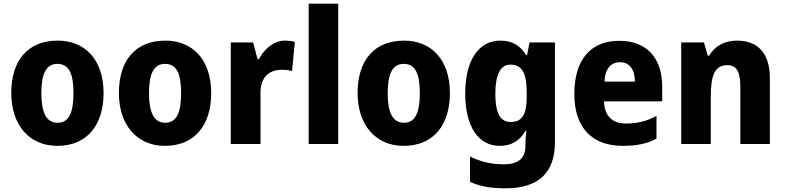

<svg xmlns="http://www.w3.org/2000/svg" viewBox="-20 -780 4252 1040"><path d="M541 -276C541 -458 439 -560 293 -560C129 -560 41 -451 41 -276C41 -105 137 10 290 10C455 10 541 -106 541 -276ZM204 -276C204 -380 230 -434 291 -434C354 -434 378 -380 378 -276C378 -171 354 -115 292 -115C230 -115 204 -172 204 -276Z M1124 -276C1124 -458 1022 -560 876 -560C712 -560 624 -451 624 -276C624 -105 720 10 873 10C1038 10 1124 -106 1124 -276ZM787 -276C787 -380 813 -434 874 -434C937 -434 961 -380 961 -276C961 -171 937 -115 875 -115C813 -115 787 -172 787 -276Z M1523 -560C1462 -560 1410 -513 1383 -460H1375L1351 -550H1230V0H1391V-276C1390 -370 1447 -402 1505 -402C1532 -402 1549 -399 1562 -396L1577 -553C1562 -557 1541 -560 1523 -560Z M1812 0V-760H1652V0Z M2417 -276C2417 -458 2315 -560 2169 -560C2005 -560 1917 -451 1917 -276C1917 -105 2013 10 2166 10C2331 10 2417 -106 2417 -276ZM2080 -276C2080 -380 2106 -434 2167 -434C2230 -434 2254 -380 2254 -276C2254 -171 2230 -115 2168 -115C2106 -115 2080 -172 2080 -276Z M2690 -560C2574 -560 2500 -456 2500 -273C2500 -92 2573 10 2686 10C2755 10 2797 -21 2826 -71H2831C2828 -47 2826 -18 2826 1V12C2826 78 2785 110 2711 110C2640 110 2587 97 2526 68V205C2581 230 2640 240 2717 240C2902 240 2986 152 2986 -12V-550H2848L2835 -481H2830C2799 -532 2756 -560 2690 -560ZM2744 -430C2810 -430 2833 -381 2833 -278V-254C2833 -162 2809 -119 2746 -119C2690 -119 2663 -167 2663 -271C2663 -376 2691 -430 2744 -430Z M3334 -559C3184 -559 3091 -462 3091 -271C3091 -84 3191 10 3352 10C3432 10 3486 -2 3536 -29V-152C3481 -123 3433 -111 3371 -111C3294 -111 3254 -154 3252 -231H3567V-309C3567 -470 3480 -559 3334 -559ZM3339 -443C3391 -443 3419 -402 3419 -338H3254C3258 -411 3291 -443 3339 -443Z M3973 -560C3904 -560 3852 -531 3821 -478H3814L3793 -550H3670V0H3830V-253C3830 -371 3850 -427 3921 -427C3971 -427 3990 -388 3990 -313V0H4150V-359C4150 -495 4081 -560 3973 -560Z"/></svg>

Font: Noto Sans Thai Looped SemiCondensed ExtraBold
Style: Regular
Weight: 800
Width: 4
Designer: Sasikarn Vongin, Ben Mitchell
Foundry: The Fontpad Ltd
Version: Version 1.001